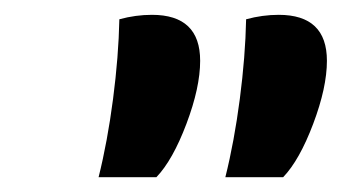

<svg xmlns="http://www.w3.org/2000/svg" viewBox="-20 -730 461 259"><path d="M141 -704Q163 -710 185 -710Q250 -710 250 -648Q250 -612 231.5 -563Q213 -514 191 -491H113Q125 -539 132.5 -596.5Q140 -654 141 -704ZM312 -704Q334 -710 356 -710Q421 -710 421 -648Q421 -612 402.5 -563Q384 -514 362 -491H284Q296 -539 303.5 -596.5Q311 -654 312 -704Z"/></svg>

Font: Sansita
Style: Italic
Weight: 400
Italic angle: -11°
Designer: Pablo Cosgaya
Foundry: Omnibus-Type
Version: Version 1.006